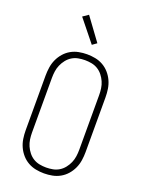

<svg xmlns="http://www.w3.org/2000/svg" viewBox="-177 -1049 855 1138"><g transform="rotate(20 250.0 -479.5)"><path d="M250 8Q224 8 198 3Q172 -2 149 -15Q126 -28 108.5 -48Q91 -68 80 -92Q69 -116 65 -142.5Q61 -169 61 -195V-540Q61 -566 65 -592.5Q69 -619 80 -643Q91 -667 108.5 -687Q126 -707 149 -720Q172 -733 198 -738Q224 -743 250 -743Q276 -743 302 -738Q328 -733 351 -720Q374 -707 391.5 -687Q409 -667 420 -643Q431 -619 435 -592.5Q439 -566 439 -540V-195Q439 -169 435 -142.5Q431 -116 420 -92Q409 -68 391.5 -48Q374 -28 351 -15Q328 -2 302 3Q276 8 250 8ZM250 -29Q271 -29 292 -33Q313 -37 331 -48Q349 -59 362.5 -76Q376 -93 384.5 -112.5Q393 -132 396 -153Q399 -174 399 -195V-540Q399 -561 396 -582Q393 -603 384.5 -622.5Q376 -642 362.5 -659Q349 -676 331 -687Q313 -698 292 -702Q271 -706 250 -706Q229 -706 208 -702Q187 -698 169 -687Q151 -676 137.5 -659Q124 -642 115.5 -622.5Q107 -603 104 -582Q101 -561 101 -540V-195Q101 -174 104 -153Q107 -132 115.5 -112.5Q124 -93 137.5 -76Q151 -59 169 -48Q187 -37 208 -33Q229 -29 250 -29ZM256 -805 145 -943 180 -967 284 -825Z"/></g></svg>

Font: Iosevka SS18 Extralight
Style: Regular
Weight: 200
Monospace: yes
Designer: Belleve Invis
Foundry: Belleve Invis
Version: Version 25.1.1; ttfautohint (v1.8.4)